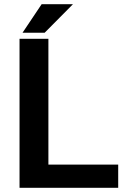

<svg xmlns="http://www.w3.org/2000/svg" viewBox="-20 -896 640 916"><path d="M210.9 -110.8H543.9V0H73.2V-710.9H210.9ZM178.7 -876H328.1L192.9 -739.7H87.4Z"/></svg>

Font: Roboto Mono
Style: Bold
Weight: 700
Designer: Google
Version: Version 2.000985; 2015; ttfautohint (v1.3)